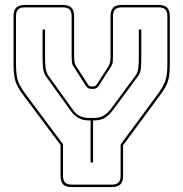

<svg xmlns="http://www.w3.org/2000/svg" viewBox="-20 -750 745 780"><path d="M272 10Q247 10 236.5 -1Q226 -12 226 -36V-161L75 -363Q51 -395 43 -419Q35 -443 35 -492V-684Q35 -708 46 -719Q57 -730 81 -730H235Q259 -730 270 -719Q281 -708 281 -684V-520Q281 -511 282 -502Q283 -493 288 -483L335 -411Q338 -405 341.5 -402Q345 -399 350 -399H360Q365 -399 368.5 -402Q372 -405 376 -411L422 -483Q427 -493 428 -502Q429 -511 429 -520V-684Q429 -708 440 -719Q451 -730 475 -730H624Q648 -730 659 -719Q670 -708 670 -684V-492Q670 -443 662 -419Q654 -395 630 -363L480 -160V-36Q480 -12 469 -1Q458 10 434 10ZM434 0Q453 0 461.5 -8.5Q470 -17 470 -36V-163L622 -369Q644 -400 652 -423Q660 -446 660 -492V-684Q660 -703 651.5 -711.5Q643 -720 624 -720H475Q456 -720 447.5 -711.5Q439 -703 439 -684V-520Q439 -510 438 -499Q437 -488 430 -478L384 -406Q379 -397 373.5 -393Q368 -389 360 -389H350Q342 -389 336.5 -393Q331 -397 326 -406L280 -478Q273 -488 272 -499Q271 -510 271 -520V-684Q271 -703 262.5 -711.5Q254 -720 235 -720H81Q62 -720 53.5 -711.5Q45 -703 45 -684V-492Q45 -446 52.5 -423Q60 -400 83 -369L236 -164V-36Q236 -17 244.5 -8.5Q253 0 272 0ZM365 -261H358V-90H348V-261H338Q316 -261 298.5 -271Q281 -281 265 -303L168 -438Q157 -453 155 -473Q153 -493 153 -515V-630H163V-515Q163 -494 165 -475.5Q167 -457 177 -442L274 -307Q287 -287 304 -279Q321 -271 338 -271H365Q384 -271 399.5 -279.5Q415 -288 430 -307L530 -442Q540 -455 542 -474.5Q544 -494 544 -515V-630H554V-515Q554 -493 552.5 -473.5Q551 -454 539 -438L439 -303Q423 -281 405.5 -271Q388 -261 365 -261Z"/></svg>

Font: Bungee Outline
Style: Regular
Weight: 400
Designer: David Jonathan Ross
Foundry: David Jonathan Ross
Version: Version 1.001;PS 1.0;hotconv 1.0.72;makeotf.lib2.5.5900